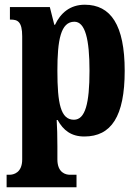

<svg xmlns="http://www.w3.org/2000/svg" viewBox="-20 -566 585 813"><path d="M8 227H304V174H276C259 174 223 166 223 109V53C223 10 222 -27 220 -58H224C248 -14 282 12 337 12C451 12 508 -73 508 -266C508 -460 449 -546 339 -546C276 -546 236 -510 213 -461H210L191 -536H22V-483H26C55 -483 74 -474 74 -412V109C74 166 37 174 20 174H8ZM293 -59C237 -59 223 -127 223 -267C223 -396 237 -474 295 -474C341 -474 359 -399 359 -266C359 -128 341 -59 293 -59Z"/></svg>

Font: Noto Serif Georgian ExtraCondensed ExtraBold
Style: Regular
Weight: 800
Width: 2
Designer: Monotype Design Team, Akaki Razmadze
Foundry: Google LLC
Version: Version 2.003